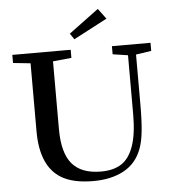

<svg xmlns="http://www.w3.org/2000/svg" viewBox="-58 -911 870 978"><g transform="rotate(-5 377.0 -422.0)"><path d="M346.2 -714.8 325.7 -745.1 478.5 -858.4 518.1 -805.2ZM380.4 13.2Q275.4 13.2 215.3 -23.9Q113.3 -86.9 113.3 -264.6V-612.3L24.4 -621.6V-663.1H322.8V-621.6L228 -612.3V-265.6Q228 -143.6 275.6 -87.6Q323.2 -31.7 422.9 -31.7Q487.3 -31.7 527.8 -58.1Q568.4 -84.5 589.8 -145.8Q611.3 -207 611.3 -307.6V-609.9L533.7 -621.6V-663.1H731V-621.6L652.3 -609.9V-359.4Q652.3 -271.5 646.7 -218Q641.1 -164.6 627.4 -128.4Q600.1 -56.2 535.9 -21.5Q471.7 13.2 380.4 13.2Z"/></g></svg>

Font: Elstob 6pt Medium
Style: Regular
Weight: 500
Designer: Peter S. Baker
Version: Version 1.015